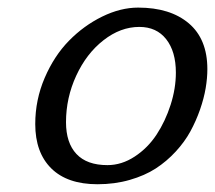

<svg xmlns="http://www.w3.org/2000/svg" viewBox="-20 -470 560 500"><path d="M71.8 0ZM259.8 -40Q296.9 -40 330.8 -62.3Q364.7 -84.5 387.7 -119.4Q410.6 -154.3 424.3 -197Q438 -239.7 438 -280.8Q438 -335.9 412.8 -367.9Q387.7 -399.9 342.8 -399.9Q293.9 -399.9 249.5 -365.2Q205.1 -330.6 178.5 -272.9Q151.9 -215.3 151.9 -151.9Q151.9 -98.1 179 -69.1Q206.1 -40 259.8 -40ZM520 -290Q520 -266.6 515.6 -240.5Q511.2 -214.4 501 -184.8Q490.7 -155.3 475.8 -127.9Q460.9 -100.6 437.5 -75.2Q414.1 -49.8 385.5 -31.2Q356.9 -12.7 317.9 -1.5Q278.8 9.8 233.9 9.8Q155.3 9.8 113.5 -31.5Q71.8 -72.8 71.8 -147Q71.8 -210 96.4 -267.3Q121.1 -324.7 159.7 -364Q198.2 -403.3 246.1 -426.8Q293.9 -450.2 339.8 -450.2Q423.3 -450.2 471.7 -409.2Q520 -368.2 520 -290Z"/></svg>

Font: Pfennig
Style: Italic
Weight: 500
Italic angle: -13°
Version: Version 20120410 ; ttfautohint (v0.8)